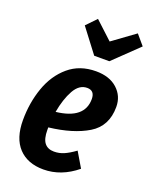

<svg xmlns="http://www.w3.org/2000/svg" viewBox="-151 -881 771 978"><g transform="rotate(20 234.5 -392.0)"><path d="M448 -410Q448 -306 368 -257.5Q288 -209 158 -194V-180Q158 -132 175.5 -110Q193 -88 227 -88Q255 -88 280.5 -99Q306 -110 339 -134L387 -53Q303 16 207 16Q121 16 72.5 -35.5Q24 -87 24 -185Q24 -279 53 -361.5Q82 -444 142 -495Q202 -546 290 -546Q363 -546 405.5 -507.5Q448 -469 448 -410ZM317 -405Q317 -451 276 -451Q233 -451 206 -402.5Q179 -354 166 -281Q317 -298 317 -405ZM423 -800 469 -746 335 -617H253L155 -746L207 -800L302 -712Z"/></g></svg>

Font: Fira Sans Extra Condensed SemiBold
Style: Italic
Weight: 600
Width: 3
Italic angle: -8°
Designer: Carrois Corporate & Edenspiekermann AG
Foundry: Carrois Corporate GbR & Edenspiekermann AG
Version: Version 4.203